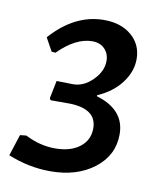

<svg xmlns="http://www.w3.org/2000/svg" viewBox="-65 -519 481 576"><g transform="rotate(10 176.0 -230.5)"><path d="M126 7Q60 7 -3 -19L18 -84L37 -86Q82 -63 128 -63Q175 -63 203 -84.5Q231 -106 231 -142Q231 -200 151 -203H90L87 -209L98 -263L146 -262Q179 -261 207 -288.5Q235 -316 235 -348Q235 -370 221 -384.5Q207 -399 183 -399Q133 -399 80 -346L68 -347L46 -387Q118 -468 207 -468Q259 -468 291 -440.5Q323 -413 323 -369Q323 -331 297 -296.5Q271 -262 225 -242V-239Q312 -213 312 -138Q312 -74 259.5 -33.5Q207 7 126 7Z"/></g></svg>

Font: Alegreya Sans Medium
Style: Italic
Weight: 500
Italic angle: -7°
Designer: Juan Pablo del Peral
Foundry: Huerta Tipografica
Version: Version 2.007